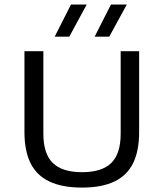

<svg xmlns="http://www.w3.org/2000/svg" viewBox="-20 -821 722 848"><path d="M342 7.5Q255 7.5 198.5 -19.2Q142 -46 115 -100.2Q88 -154.5 88 -237.5V-595H171.5V-230.5Q171.5 -142 213.2 -101.2Q255 -60.5 342 -60.5Q430 -60.5 471.5 -101.2Q513 -142 513 -230.5V-595H594.5V-237.5Q594.5 -154.5 567.8 -100.2Q541 -46 485 -19.2Q429 7.5 342 7.5ZM398 -659 470 -801H540L462.5 -659ZM221.5 -659 293.5 -801H363L286 -659Z"/></svg>

Font: Encode Sans SC SemiExpanded
Style: Regular
Weight: 400
Width: 6
Designer: Multiple Designers
Foundry: Impallari Type
Version: Version 3.002